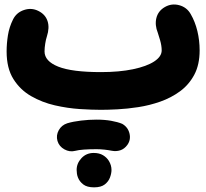

<svg xmlns="http://www.w3.org/2000/svg" viewBox="-20 -410 910 850"><path d="M9.3 -182.1Q9.3 -217.3 15.1 -253.9Q21 -290.5 37.6 -323.7Q52.7 -354.5 86.2 -365.7Q119.6 -377 150.4 -361.3Q180.7 -346.2 190.4 -316.9Q200.2 -287.6 187.5 -248.5Q183.1 -235.4 180.2 -216.8Q177.2 -198.2 177.2 -182.1Q177.2 -139.2 237.8 -115Q298.3 -90.8 426.8 -90.8Q508.3 -90.8 568.8 -103.5Q629.4 -116.2 662.6 -137.9Q695.8 -159.7 695.8 -187Q695.8 -207.5 688.7 -232.2Q681.6 -256.8 678.7 -264.6Q664.6 -299.3 672.4 -330.6Q680.2 -361.8 710 -378.9Q739.7 -396 773.4 -387Q807.1 -377.9 824.2 -347.7Q843.8 -314 853.8 -272.5Q863.8 -231 863.8 -187Q863.8 -123.5 840.1 -79.1Q816.4 -34.7 777.1 -5.9Q737.8 22.9 689.9 39.8Q642.1 56.6 592.8 64.2Q543.5 71.8 500 74Q456.5 76.2 426.8 76.2Q387.2 76.2 333.3 72.8Q279.3 69.3 222.9 56.4Q166.5 43.5 117.9 15.6Q69.3 -12.2 39.3 -60.1Q9.3 -107.9 9.3 -182.1ZM234.4 213.9Q227.5 189.5 240 166.7Q252.4 144 277.8 135.7Q304.2 127.9 338.9 123.8Q373.5 119.6 407.2 119.6Q443.4 119.6 472.2 124.8Q501 129.9 521 138.2Q546.4 152.8 553.2 180.7Q560.1 208.5 543.9 231.4Q530.8 249.5 512.5 255.4Q494.1 261.2 474.1 257.3Q460.4 254.4 441.9 252.4Q423.3 250.5 407.2 250.5Q376 250.5 351.8 252.2Q327.6 253.9 313 257.8Q288.6 264.2 265.1 251.2Q241.7 238.3 234.4 213.9ZM319.3 342.3Q319.3 313 340.8 290Q362.3 267.1 395 267.1Q419.4 267.1 436 277.1Q452.6 287.1 461.9 302.2Q473.6 321.3 473.6 342.3Q473.6 357.4 467 375.5Q460.4 393.6 443.8 406.5Q427.2 419.4 396.5 419.4Q365.2 419.4 348.6 406.5Q332 393.6 325.2 376Q321.8 367.7 320.6 358.9Q319.3 350.1 319.3 342.3Z"/></svg>

Font: Mikhak Black
Style: Regular
Weight: 900
Designer: Amin Abedi
Version: Version 3.3